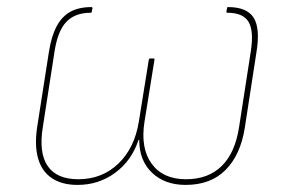

<svg xmlns="http://www.w3.org/2000/svg" viewBox="-20 -510 807 542"><path d="M199 12Q155 12 126.5 -7Q98 -26 87.5 -63Q77 -100 85 -152L118 -363Q125 -408 140 -436Q155 -464 179 -477Q203 -490 238 -490Q241 -490 241 -487L239 -477Q239 -474 236 -474Q192 -474 167.5 -448.5Q143 -423 134 -365L101 -152Q89 -79 114.5 -41.5Q140 -4 201 -4Q268 -4 314 -48Q360 -92 372 -167L400 -341Q401 -345 404 -345H413Q417 -345 416 -341L388 -167Q376 -92 408 -48Q440 -4 505 -4Q568 -4 606 -41.5Q644 -79 655 -152L688 -365Q697 -423 681.5 -448.5Q666 -474 622 -474Q619 -474 619 -477L621 -487Q621 -490 624 -490Q677 -490 696 -460Q715 -430 704 -363L671 -149Q659 -73 617 -30.5Q575 12 504 12Q445 12 409 -22.5Q373 -57 373 -115H371Q352 -57 305.5 -22.5Q259 12 199 12Z"/></svg>

Font: Sofia Sans Hairline
Style: Italic
Weight: 1
Italic angle: -9°
Designer: Botio Nikoltchev, Ani Petrova
Foundry: lettersoup
Version: Version 4.102